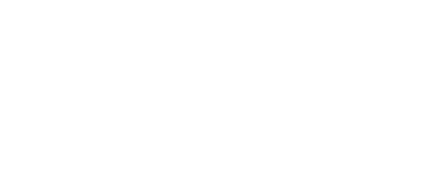

<svg xmlns="http://www.w3.org/2000/svg" viewBox="-14 -92 417 184"><g transform="rotate(-20 194.5 0.0)"><path d="M8 0Z"/></g></svg>

Font: Proton
Style: LitExtIt
Weight: 500
Version: Version 1.017